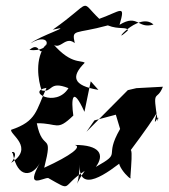

<svg xmlns="http://www.w3.org/2000/svg" viewBox="-20 -620 591 673"><path d="M311 -198 386 -218 401 -168C341 -64 412 -89 316 -35C348 -79 329 -112 242 -112C268 -106 231 -76 135 -32C168 -163 130 -82 109 -188C184 -189 178 -158 237 -215C229 -271 233 -323 276 -228L298 -335L325 -305C234 -320 229 -352 277 -400C263 -411 224 -391 153 -482C186 -424 204 -500 242 -469C231 -520 241 -499 358 -531C397 -515 426 -528 428 -513C359 -450 465 -583 518 -534C462 -517 464 -573 399 -533C421 -608 404 -581 328 -554C256 -623 309 -617 165 -516C246 -534 120 -495 87 -468C161 -513 166 -435 83 -445C125 -481 113 -403 142 -465C100 -417 114 -336 126 -303C166 -294 150 -339 220 -311C176 -240 70 -300 143 -312C106 -232 109 -195 19 -165C14 -149 102 -103 19 -49C53 -94 11 -91 25 -82C42 8 94 -1 120 -49C66 47 132 2 149 4C238 54 190 35 277 -21C231 44 257 45 259 -43C256 60 353 -9 424 -67C351 -72 449 26 437 1C445 -107 445 -121 410 -55C450 -111 492 -163 529 -223C510 -150 542 -239 533 -195C513 -317 529 -260 551 -316L458 -311L428 -304L283 -158Z"/></svg>

Font: Charger Distortion
Style: 2It
Weight: 400
Designer: Jasper
Foundry: Cannot Into Space Fonts
Version: Version 0.98